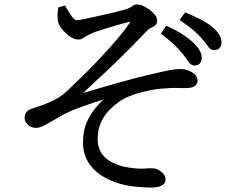

<svg xmlns="http://www.w3.org/2000/svg" viewBox="-20 -785 1040 865"><path d="M889 -525Q889 -509 880.5 -499.5Q872 -490 857 -490Q839 -490 826 -511Q817 -526 802 -544H801Q766 -588 713 -627L705 -633L729 -669Q776 -648 804 -629Q889 -573 889 -525ZM936 -664Q978 -628 978 -594Q978 -577 968 -568Q958 -559 944 -559Q927 -559 914 -580Q905 -594 889 -611V-612Q872 -631 851 -649Q830 -667 789 -695L814 -729Q899 -695 936 -664ZM618 -25 654 -27Q671 -27 681 -25Q695 -21 710.5 -7.5Q726 6 726 24.5Q726 43 706 52Q691 60 657 60Q637 60 602 57Q516 51 449 13Q406 -11 380 -50.5Q354 -90 354 -144Q354 -198 372 -237Q390 -276 416 -305Q431 -323 446 -337Q402 -323 349.5 -304.5Q297 -286 262.5 -267Q228 -248 207.5 -235.5Q187 -223 171.5 -216Q156 -209 142.5 -209Q129 -209 118 -214.5Q107 -220 99 -230.5Q91 -241 91 -254.5Q91 -268 98.5 -279Q106 -290 123.5 -295.5Q141 -301 163 -308.5Q185 -316 206 -326Q236 -339 258 -355Q280 -371 310 -402L358 -448Q417 -506 483 -580Q544 -649 568 -688Q516 -675 474 -662Q432 -649 408 -641Q386 -632 374.5 -625.5Q363 -619 354 -613Q345 -607 332 -607Q319 -607 304 -615Q289 -623 276 -636Q242 -668 240 -697Q238 -720 242 -745L243 -752L273 -760L295 -723Q304 -709 311 -702Q318 -695 323 -694Q336 -694 366 -700.5Q396 -707 432 -715Q503 -730 546 -743Q561 -747 568 -752Q575 -757 581.5 -761Q588 -765 599 -765Q619 -765 653 -742Q668 -731 678 -718Q688 -705 688 -690.5Q688 -676 676 -668Q668 -663 657 -658Q647 -653 634 -638Q567 -568 528 -530Q457 -461 418.5 -426Q380 -391 355 -366Q382 -374 420.5 -385.5Q459 -397 505 -410Q617 -441 655 -449Q709 -462 740 -468Q771 -474 790.5 -474Q810 -474 828 -467.5Q846 -461 858 -449.5Q870 -438 870 -421.5Q870 -405 854 -395Q841 -388 811 -388L769 -389Q753 -389 727 -387Q684 -385 641 -375Q553 -355 513 -324Q489 -307 467.5 -283.5Q446 -260 433 -229.5Q420 -199 420 -157Q421 -100 461 -69Q501 -38 568 -29Q596 -25 618 -25Z"/></svg>

Font: Early Summer Mincho Screen
Style: Regular
Weight: 400
Designer: GuiWonder
Version: Version 1.002